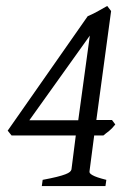

<svg xmlns="http://www.w3.org/2000/svg" viewBox="-20 -628 442 648"><path d="M79.1 -222.2H244.1L283.2 -507.8ZM369.1 -208Q363.3 -200.7 358.2 -195.3Q353 -189.9 348.1 -186Q343.3 -182.1 338.6 -178.7Q334 -175.3 329.1 -170.9H297.9L282.2 -50.8Q281.2 -46.9 283.4 -43.7Q285.6 -40.5 292 -36.9Q298.3 -33.2 309.8 -29.3Q321.3 -25.4 338.9 -21L335.9 0H121.1L124 -21Q152.8 -26.4 171.4 -31Q189.9 -35.6 200.7 -39.8Q211.4 -43.9 215.8 -47.9Q220.2 -51.8 221.2 -56.2L235.8 -170.9H19L5.9 -187L275.9 -573.2Q296.4 -582 312.5 -591.3Q328.6 -600.6 341.8 -607.9L355 -590.8L305.2 -223.1H357.9Z"/></svg>

Font: Gentium Plus APac
Style: Italic
Weight: 400
Italic angle: -8°
Designer: J. Victor Gaultney, Annie Olsen, Iska Routamaa, Becca Hirsbrunner
Foundry: SIL International
Version: Version 5.000